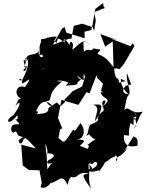

<svg xmlns="http://www.w3.org/2000/svg" viewBox="-20 -1126 970 1265"><path d="M723 -853 725 -777 728 -684C684 -737 677 -749 622 -771C645 -808 659 -794 594 -807C584 -780 558 -813 532 -785C531 -865 516 -873 577 -828C537 -850 540 -877 469 -807C480 -825 453 -774 419 -815C426 -772 511 -776 446 -784C488 -846 426 -887 439 -801C460 -823 378 -906 410 -845C348 -884 367 -878 352 -844C320 -878 244 -872 250 -864C248 -763 246 -819 266 -740C263 -783 330 -836 354 -885C270 -886 235 -853 241 -795C249 -745 209 -747 260 -770C294 -743 217 -735 239 -793C213 -749 146 -787 154 -724C122 -741 140 -715 148 -678C115 -660 152 -637 157 -693C111 -674 164 -690 146 -743C174 -735 176 -693 124 -595C136 -605 93 -587 111 -607C151 -596 90 -546 169 -602C187 -599 114 -522 150 -549C93 -580 63 -506 117 -476C69 -447 130 -515 80 -426C127 -481 114 -424 67 -366C4 -331 39 -290 94 -368C108 -302 51 -376 92 -328C142 -281 46 -340 54 -267C72 -223 78 -293 98 -236C112 -220 171 -227 128 -203C146 -211 108 -149 103 -204C135 -215 118 -259 216 -148L120 -173L130 -36L170 -6L240 -4L257 88L251 118C265 83 278 48 293 14L288 -92L278 -181C316 -93 267 -106 292 -114C315 -121 368 -104 304 -73C283 -63 280 -26 360 -68C305 -65 304 1 255 20C312 17 258 47 248 106C294 133 329 47 316 82C378 58 389 18 425 92C432 57 449 27 459 43C505 42 483 5 567 15C534 29 498 7 582 119C544 31 592 -29 559 -50C622 3 552 -6 564 -18C558 -84 585 -21 600 -59C636 -64 624 -16 564 -8C582 29 647 -25 629 8C697 -80 647 -39 691 -68C741 -105 684 -69 737 -95C748 -116 760 -75 746 -63C736 -100 781 -83 821 -155C780 -112 802 -132 859 -227C883 -220 889 -209 886 -167C886 -166 786 -134 797 -236C859 -232 809 -218 841 -316C864 -297 860 -295 860 -337C844 -375 911 -329 853 -400C915 -344 839 -322 863 -351C867 -353 892 -305 862 -279C910 -368 888 -346 921 -391C835 -368 834 -436 799 -401C817 -484 810 -478 832 -507C789 -502 779 -532 809 -561C856 -581 852 -540 817 -643C806 -585 851 -529 826 -490C846 -506 776 -525 776 -607C843 -571 815 -605 766 -580C756 -638 740 -579 732 -675C757 -672 726 -681 768 -671L796 -704L866 -823L854 -841L840 -822L708 -872L752 -862L641 -901L673 -819ZM645 -528C706 -472 681 -519 644 -519C649 -466 745 -485 642 -417C720 -474 628 -487 662 -413C667 -374 657 -420 607 -327C603 -363 648 -419 594 -436C659 -442 659 -435 624 -346C616 -348 653 -333 578 -306C558 -290 568 -252 546 -231C591 -247 537 -252 608 -205C575 -194 567 -172 555 -173C587 -158 527 -138 585 -142C552 -133 469 -204 479 -140C535 -195 565 -204 480 -208C539 -204 546 -275 510 -315C472 -258 473 -260 463 -273C396 -176 409 -180 365 -217L376 -273L390 -281L362 -349L385 -468L497 -435L550 -519L570 -511L616 -631L620 -613L659 -574ZM542 -626 521 -556 460 -526 405 -470 409 -454 380 -427 354 -451 299 -414C302 -378 266 -379 226 -374C268 -331 269 -371 237 -372C205 -365 251 -400 218 -391C250 -483 303 -459 327 -425C255 -439 305 -519 279 -460C342 -458 271 -498 391 -591C341 -575 301 -641 260 -675C292 -677 227 -671 219 -620C307 -620 286 -589 330 -582C311 -572 365 -620 440 -576C418 -541 468 -629 409 -555C424 -574 497 -553 490 -583C550 -637 514 -571 488 -629C556 -571 522 -607 533 -640C523 -627 580 -667 504 -667C555 -646 506 -657 577 -562L551 -623ZM406 -947 417 -911 538 -874 537 -917 582 -928 586 -958 600 -922 611 -990 601 -1047 671 -1073 663 -1082 659 -1106 608 -1067 587 -948 521 -970 466 -955 450 -870 435 -871 329 -831 390 -940Z"/></svg>

Font: Hussar Lance
Style: ExBd
Weight: 700
Foundry: Cannot Into Space Fonts, PlusOne Fonts
Version: Version 2.270